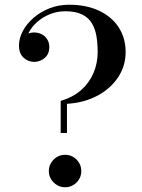

<svg xmlns="http://www.w3.org/2000/svg" viewBox="-20 -780 599 810"><path d="M236 -219V-354.5Q288 -369.5 322.5 -400.2Q357 -431 374.5 -472.2Q392 -513.5 392 -560Q392 -595.5 387 -626.5Q382 -657.5 367.8 -681.5Q353.5 -705.5 326.5 -719Q299.5 -732.5 256 -732.5Q221 -732.5 190.2 -720Q159.5 -707.5 136.2 -686.8Q113 -666 100 -640Q87 -614 87 -587.5H61Q61 -604 70 -616.8Q79 -629.5 93.8 -636.2Q108.5 -643 124 -643Q141 -643 155.5 -635.8Q170 -628.5 179 -614.5Q188 -600.5 188 -581.5Q188 -559.5 178 -545.8Q168 -532 153.2 -525.5Q138.5 -519 124 -519Q98.5 -519 79.2 -536.8Q60 -554.5 60 -587.5Q60 -618.5 76.2 -649Q92.5 -679.5 121.2 -704.5Q150 -729.5 188.5 -744.8Q227 -760 271.5 -760Q344 -760 397.5 -735Q451 -710 480.5 -665Q510 -620 510 -560Q510 -502.5 478.8 -454.8Q447.5 -407 391.8 -376.8Q336 -346.5 262.5 -342V-219ZM254.5 10Q236 10 220.5 0.8Q205 -8.5 195.5 -24Q186 -39.5 186 -58.5Q186 -77 195.5 -92.8Q205 -108.5 220.5 -117.8Q236 -127 254.5 -127Q273.5 -127 289 -117.8Q304.5 -108.5 313.8 -92.8Q323 -77 323 -58.5Q323 -39.5 313.8 -24Q304.5 -8.5 289 0.8Q273.5 10 254.5 10Z"/></svg>

Font: Bodoni Moda 9pt Medium
Style: Regular
Weight: 500
Designer: Owen Earl
Foundry: indestructible type
Version: Version 2.005